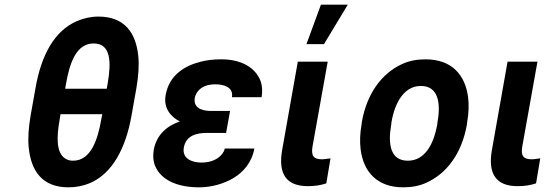

<svg xmlns="http://www.w3.org/2000/svg" viewBox="-20 -792 2367 822"><path d="M543 -297 564 -415C573 -468 576 -514 572 -552C562 -651 514 -721 401 -721C369 -721 339 -714 310 -702C214 -661 157 -558 132 -415L111 -297C102 -244 99 -198 103 -160C113 -61 160 10 273 10C305 10 336 4 365 -8C460 -49 518 -155 543 -297ZM418 -303 413 -278C398 -192 368 -104 293 -104C279 -104 268 -107 258 -114C221 -139 222 -204 235 -278L239 -303ZM381 -606C457 -606 456 -522 441 -435L437 -412H259L263 -435C278 -521 306 -606 381 -606Z M866 -223H948L965 -317H883C841 -317 807 -332 814 -373C815 -380 818 -387 822 -394C838 -420 867 -431 902 -431C940 -431 980 -418 973 -376H1100C1104 -401 1103 -424 1096 -444C1074 -503 1013 -538 928 -538C896 -538 867 -535 840 -528C771 -511 704 -471 689 -384C679 -327 713 -291 750 -272C697 -254 650 -217 638 -149C634 -124 636 -101 644 -82C669 -21 740 10 832 10C887 10 940 -6 980 -30C1020 -54 1058 -95 1069 -156H942C941 -148 937 -141 932 -134C913 -109 881 -96 843 -96C800 -96 759 -114 767 -160C776 -210 818 -223 866 -223Z M1298 5C1329 5 1353 1 1377 -7L1395 -114L1379 -112C1373 -111 1366 -110 1358 -110C1323 -110 1311 -125 1318 -165L1383 -528H1255L1188 -150C1170 -47 1206 5 1298 5ZM1354 -772 1292 -603H1367L1469 -772Z M1529 -269 1528 -259C1521 -220 1520 -185 1524 -152C1536 -58 1593 10 1706 10C1742 10 1776 4 1806 -10C1892 -49 1957 -134 1979 -259L1980 -269C1987 -308 1988 -343 1984 -376C1972 -470 1915 -538 1802 -538C1766 -538 1732 -532 1702 -518C1616 -479 1551 -394 1529 -269ZM1853 -269 1852 -259C1837 -176 1800 -104 1726 -104C1651 -104 1640 -175 1655 -259L1656 -269C1670 -351 1709 -424 1782 -424C1856 -424 1868 -352 1853 -269Z M2196 5C2227 5 2251 1 2275 -7L2293 -114L2277 -112C2271 -111 2264 -110 2256 -110C2221 -110 2209 -125 2216 -165L2281 -528H2153L2086 -150C2068 -47 2104 5 2196 5Z"/></svg>

Font: Asimov
Style: NarIt
Weight: 500
Designer: Google
Version: Version 2.000980; 2014